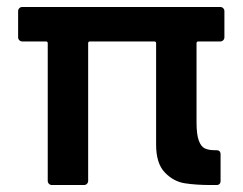

<svg xmlns="http://www.w3.org/2000/svg" viewBox="-20 -531 696 551"><path d="M624 -424Q624 -419 620.5 -415.5Q617 -412 612 -412H549Q544 -412 544 -407V-180Q544 -145 550.5 -127.5Q557 -110 568 -105Q579 -100 595 -100Q598 -100 601 -100Q613 -100 613 -88V-12Q613 0 601 0Q593 0 585 0Q543 0 510.5 -5Q478 -10 453 -36Q428 -62 428 -116Q428 -118 428 -120V-407Q428 -412 423 -412H238Q233 -412 233 -407V-12Q233 -7 229.5 -3.5Q226 0 221 0H129Q124 0 120.5 -3.5Q117 -7 117 -12V-407Q117 -412 112 -412H44Q39 -412 35.5 -415.5Q32 -419 32 -424V-499Q32 -504 35.5 -507.5Q39 -511 44 -511H612Q617 -511 620.5 -507.5Q624 -504 624 -499Z"/></svg>

Font: LinhAnh SemBd
Style: Regular
Weight: 600
Monospace: yes
Designer: Jeremy Tribby
Foundry: Tribby Type
Version: Version 1.408